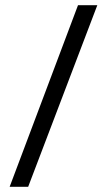

<svg xmlns="http://www.w3.org/2000/svg" viewBox="-20 -716 412 736"><path d="M279 -696H353L88 0H17Z"/></svg>

Font: Taviraj Bold
Style: Regular
Weight: 700
Designer: Katatrad Team
Foundry: CadsonDemak
Version: Version 1.030